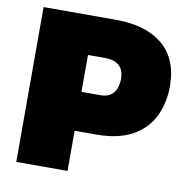

<svg xmlns="http://www.w3.org/2000/svg" viewBox="-79 -778 844 856"><g transform="rotate(10 343.0 -350.5)"><path d="M282 0H50V-701H379Q507.5 -701 583 -643Q666 -579.5 666 -450Q666 -375 636.5 -314Q607 -253 541.5 -216.5Q478 -182 379 -182H282ZM367 -358Q442 -358 446 -443Q446 -521 367 -525H282V-358Z"/></g></svg>

Font: Argentum Novus Black
Style: Regular
Weight: 900
Designer: Julieta Ulanovsky (font) & Cristiano Sobral (main changes)
Foundry: Julieta Ulanovsky (font) & Cristiano Sobral (main changes)
Version: Version 3.00;November 27, 2020;FontCreator 13.0.0.2655 64-bi